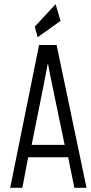

<svg xmlns="http://www.w3.org/2000/svg" viewBox="-20 -889 430 909"><path d="M286.1 -203.1Q208 -575.2 208 -584V-585H205.1V-584Q205.1 -575.2 129.9 -203.1ZM28.3 0 165 -675.8H248L389.6 0H332L302.7 -144.5H113.3L85.9 0ZM144.5 -762.7 243.2 -869.1 266.6 -790 158.2 -712.9Z"/></svg>

Font: Vancouver Drive
Style: Regular
Weight: 400
Designer: Valery Zaveryaev
Foundry: Cyreal (www.cyreal.org)
Version: Version 1.06